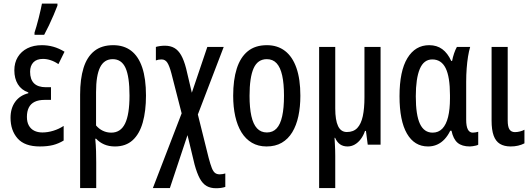

<svg xmlns="http://www.w3.org/2000/svg" viewBox="-20 -798 2929 1059"><path d="M261.2 -316.9V-247.1H227.1Q192.9 -247.1 171.1 -236.3Q149.4 -225.6 138.9 -204.6Q128.4 -183.6 128.4 -153.3Q128.4 -125 138.9 -106Q149.4 -86.9 168.7 -77.1Q188 -67.4 213.9 -67.4Q243.2 -67.4 274.2 -76.9Q305.2 -86.4 331.1 -103.5V-22.9Q303.2 -5.9 272.5 2Q241.7 9.8 199.7 9.8Q116.2 9.8 77.1 -34.4Q38.1 -78.6 38.1 -148.4Q38.1 -200.7 63.7 -236.3Q89.4 -272 136.2 -283.7V-288.1Q97.7 -301.8 78.4 -333.5Q59.1 -365.2 59.1 -410.2Q59.1 -452.1 78.1 -483.4Q97.2 -514.6 131.1 -531.7Q165 -548.8 210.9 -548.8Q243.2 -548.8 273.9 -540.3Q304.7 -531.7 335.9 -512.7L302.2 -444.3Q281.7 -458.5 259.8 -465.8Q237.8 -473.1 217.3 -473.1Q182.1 -473.1 164.1 -454.1Q146 -435.1 146 -402.3Q146 -359.9 167.7 -338.4Q189.5 -316.9 233.4 -316.9ZM170.4 -606V-618.2Q174.3 -629.9 180.7 -651.6Q187 -673.3 193.4 -698.5Q199.7 -723.6 204.6 -745.6Q209.5 -767.6 211.4 -778.3H296.9V-767.1Q287.6 -743.2 275.6 -714.8Q263.7 -686.5 250.2 -658.4Q236.8 -630.4 223.6 -606Z M785.2 -271Q785.2 -185.5 767.3 -122.3Q749.5 -59.1 711.7 -24.7Q673.8 9.8 614.3 9.8Q580.6 9.8 554.7 -1.5Q528.8 -12.7 510.3 -32.7H505.4Q508.8 2.9 509.8 36.1Q510.7 69.3 510.7 98.1V239.3H421.9V-276.4Q421.9 -362.3 440.7 -423.1Q459.5 -483.9 500 -516.4Q540.5 -548.8 604.5 -548.8Q663.1 -548.8 703.4 -518.1Q743.7 -487.3 764.4 -425.8Q785.2 -364.3 785.2 -271ZM601.6 -471.7Q554.7 -471.7 532.2 -427Q509.8 -382.3 509.8 -289.6V-106Q525.9 -86.9 547.4 -76.7Q568.8 -66.4 593.8 -66.4Q645.5 -66.4 669.9 -116.7Q694.3 -167 694.3 -271Q694.3 -375 672.4 -423.3Q650.4 -471.7 601.6 -471.7Z M889.6 -545.9Q919.9 -545.9 941.7 -533.4Q963.4 -521 979 -493.7Q994.6 -466.3 1006.3 -421.4L1038.1 -286.6L1123.5 -539.1H1213.9L1071.3 -166.5L1130.9 72.8Q1140.6 109.4 1148.4 128.9Q1156.2 148.4 1166.3 156Q1176.3 163.6 1191.9 163.6Q1200.7 163.6 1208.3 162.1Q1215.8 160.6 1222.7 158.7V232.9Q1212.4 236.3 1200 238.3Q1187.5 240.2 1171.4 240.2Q1141.1 240.2 1119.4 227.8Q1097.7 215.3 1082 186.5Q1066.4 157.7 1053.2 109.4L1014.2 -52.7L917 239.3H823.2L981.9 -172.9L925.3 -393.6Q914.6 -434.1 903.1 -452.1Q891.6 -470.2 871.1 -470.2Q862.3 -470.2 854 -468.8Q845.7 -467.3 839.8 -464.8V-539.1Q848.6 -542 861.8 -543.9Q875 -545.9 889.6 -545.9Z M1636.7 -270Q1636.7 -208.5 1625.7 -157.2Q1614.7 -106 1592 -68.6Q1569.3 -31.2 1534.2 -10.7Q1499 9.8 1450.2 9.8Q1404.3 9.8 1369.6 -10.5Q1335 -30.8 1312 -67.9Q1289.1 -105 1277.6 -156.5Q1266.1 -208 1266.1 -270Q1266.1 -357.4 1285.9 -419.7Q1305.7 -481.9 1346.7 -515.4Q1387.7 -548.8 1452.1 -548.8Q1510.7 -548.8 1552 -517.1Q1593.3 -485.4 1615 -423.3Q1636.7 -361.3 1636.7 -270ZM1356.4 -269.5Q1356.4 -203.1 1366.5 -158Q1376.5 -112.8 1397.7 -90.1Q1418.9 -67.4 1452.1 -67.4Q1484.9 -67.4 1505.6 -89.6Q1526.4 -111.8 1536.4 -157Q1546.4 -202.1 1546.4 -270Q1546.4 -336.9 1536.4 -381.8Q1526.4 -426.8 1505.6 -449.2Q1484.9 -471.7 1451.7 -471.7Q1401.4 -471.7 1378.9 -421.4Q1356.4 -371.1 1356.4 -269.5Z M2079.1 -539.1V0H2008.3L1998.5 -75.7H1993.2Q1984.4 -49.8 1969.7 -30.5Q1955.1 -11.2 1936.5 -0.7Q1918 9.8 1897 9.8Q1872.6 9.8 1855.7 -2Q1838.9 -13.7 1828.1 -38.1H1825.2Q1826.2 -20.5 1827.1 -3.4Q1828.1 13.7 1828.6 30.3Q1829.1 46.9 1829.1 61.5V239.3H1740.2V-539.1H1829.1V-199.7Q1829.1 -135.3 1844.7 -102.5Q1860.4 -69.8 1893.1 -69.8Q1929.7 -69.8 1950.7 -92Q1971.7 -114.3 1981 -157Q1990.2 -199.7 1990.2 -261.2V-539.1Z M2366.2 -66.4Q2398.4 -66.4 2419.7 -88.4Q2440.9 -110.4 2451.4 -152.6Q2461.9 -194.8 2461.9 -255.4V-272.9Q2461.9 -374 2438 -422.1Q2414.1 -470.2 2364.3 -470.2Q2317.4 -470.2 2295.4 -417.7Q2273.4 -365.2 2273.4 -266.6Q2273.4 -163.1 2296.4 -114.7Q2319.3 -66.4 2366.2 -66.4ZM2340.8 9.8Q2265.6 9.8 2224.6 -61Q2183.6 -131.8 2183.6 -267.6Q2183.6 -406.2 2227.1 -477.5Q2270.5 -548.8 2347.2 -548.8Q2389.6 -548.8 2419.4 -526.9Q2449.2 -504.9 2468.8 -461.9H2473.6Q2477.5 -482.9 2484.6 -503.7Q2491.7 -524.4 2500 -539.1H2573.2Q2566.4 -516.1 2561.5 -486.1Q2556.6 -456.1 2554 -420.9Q2551.3 -385.7 2551.3 -346.7V-137.7Q2551.3 -101.6 2560.5 -84Q2569.8 -66.4 2587.4 -66.4Q2595.7 -66.4 2603.3 -67.9Q2610.8 -69.3 2617.7 -71.3V0Q2613.8 2.9 2605.5 4.9Q2597.2 6.8 2588.1 8.3Q2579.1 9.8 2571.8 9.8Q2527.8 9.8 2503.9 -10.5Q2480 -30.8 2470.2 -77.1H2463.4Q2450.7 -50.3 2432.4 -30.5Q2414.1 -10.7 2391.1 -0.5Q2368.2 9.8 2340.8 9.8Z M2780.3 -539.1V-134.3Q2780.3 -99.1 2790 -84.2Q2799.8 -69.3 2820.3 -69.3Q2834 -69.3 2848.9 -73.2Q2863.8 -77.1 2872.6 -82.5V-7.3Q2856.4 1 2837.4 5.4Q2818.4 9.8 2796.9 9.8Q2760.7 9.8 2737.3 -4.6Q2713.9 -19 2702.6 -50.5Q2691.4 -82 2691.4 -132.8V-539.1Z"/></svg>

Font: Open Sans Condensed Medium
Style: Regular
Weight: 500
Width: 3
Designer: Monotype Design Team
Foundry: Monotype Imaging Inc.
Version: Version 3.000